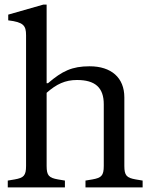

<svg xmlns="http://www.w3.org/2000/svg" viewBox="-20 -820 656 840"><path d="M14 0H264V-30L234 -35C194 -42 184 -52 184 -94V-414C227 -452 265 -470 317 -470C396 -470 434 -437 434 -364V-94C434 -52 424 -42 384 -35L354 -30V0H604V-30L574 -35C534 -42 524 -52 524 -94V-394C524 -480 467 -530 372 -530C295 -530 252 -509 190 -456H184V-800H170L16 -756V-731C83 -723 94 -708 94 -666V-94C94 -52 84 -42 44 -35L14 -30Z"/></svg>

Font: Hedvig Letters Serif 24pt
Style: Regular
Weight: 400
Designer: Alexander Örn & Tor Weibull
Foundry: Kanon Foundry
Version: Version 1.000